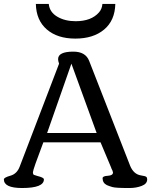

<svg xmlns="http://www.w3.org/2000/svg" viewBox="-21 -945 769 965"><path d="M558.6 -925.3Q556.6 -841.8 502.2 -796.4Q447.8 -751 357.7 -751Q267.6 -751 214.4 -796.9Q161.1 -842.8 159.2 -925.3H224.1Q228 -884.3 266.6 -861.3Q305.2 -838.4 358.9 -838.4Q438 -838.4 476.6 -882.8Q491.7 -899.9 493.7 -925.3ZM718.8 -43.5Q718.8 -21 690.9 -10.5Q663.1 0 629.9 0H624Q560.5 0 543.7 -4.9Q526.9 -9.8 516.1 -14.6Q494.6 -25.4 494.6 -49.3Q494.6 -60.1 520.8 -61.5Q546.9 -63 546.9 -78.1Q546.9 -83.5 537.6 -101.6H538.1L484.4 -229.5H196.8Q144.5 -91.8 144.5 -79.6Q144.5 -67.4 150.9 -65.4L150.4 -65.9Q153.8 -64 167 -60.5Q199.7 -52.7 199.7 -43.5Q199.7 0 89.8 0Q-1.5 0 -1.5 -43.5Q-1.5 -52.7 31.5 -62Q64.5 -71.3 78.1 -107.9L275.9 -625Q271 -638.2 271 -647.9Q271 -685.5 347.7 -685.5Q409.2 -685.5 427.2 -638.7L633.3 -111.3Q650.9 -69.3 687 -63.5Q710 -60.1 714.4 -55.9Q718.8 -51.8 718.8 -43.5ZM215.8 -276.4H464.8L337.9 -625Z"/></svg>

Font: Corben
Style: Regular
Weight: 400
Designer: vernon adams
Foundry: vernon adams
Version: Version 1.101